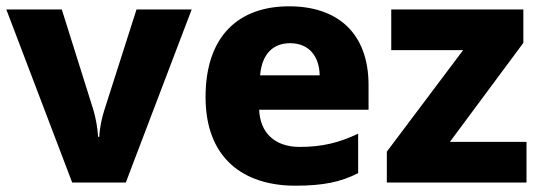

<svg xmlns="http://www.w3.org/2000/svg" viewBox="-20 -579 1718 609"><path d="M209 0H379L588 -549H413L311 -230C303 -205 296 -173 295 -145H291C290 -172 283 -208 276 -231L176 -549H0Z M897 -559C738 -559 632 -466 632 -271C632 -78 751 10 917 10C1006 10 1062 -2 1116 -30V-155C1055 -126 1001 -113 931 -113C850 -113 805 -159 802 -231H1149V-309C1149 -473 1052 -559 897 -559ZM900 -442C962 -442 993 -398 994 -340H805C811 -410 848 -442 900 -442Z M1650 0V-129H1407L1640 -443V-549H1221V-420H1449L1207 -98V0Z"/></svg>

Font: Noto Sans Bengali UI ExtraBold
Style: Regular
Weight: 800
Designer: Jelle Bosma - Monotype Design Team
Foundry: Monotype Imaging Inc.
Version: Version 2.003